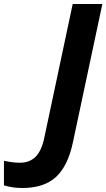

<svg xmlns="http://www.w3.org/2000/svg" viewBox="-177 -734 534 964"><path d="M-65.9 210Q-111.8 210 -157.2 196.8V73.2Q-114.3 83 -77.1 83Q-28.8 83 1.2 53.5Q31.2 23.9 44.9 -40L188 -713.9H336.9L189 -19Q163.6 100.6 103.3 155.3Q43 210 -65.9 210Z"/></svg>

Font: Zoram GWebM
Style: Bold Italic
Weight: 700
Italic angle: -12°
Foundry: Ascender Corporation
Version: Version 1.000